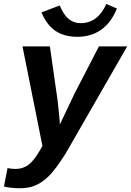

<svg xmlns="http://www.w3.org/2000/svg" viewBox="-62 -769 679 996"><path d="M43 207.5Q-4.4 207.5 -41.5 198.7L-22.9 103Q-3.4 107.4 19.5 107.4Q57.6 107.4 86.7 85Q115.7 62.5 144.5 11.7L158.2 -11.7L54.7 -528.3H196.8L231.4 -285.6Q235.8 -263.7 242.2 -198.7Q248.5 -135.3 248.5 -124.5Q248.5 -123 248.5 -122.6L256.8 -140.6L324.7 -283.7L451.2 -528.3H597.7L278.3 27.8Q226.1 109.4 193.1 142.6Q160.2 175.8 124.3 191.7Q88.4 207.5 43 207.5ZM339.4 -578.1Q270 -578.1 224.9 -609.4Q179.7 -640.6 153.3 -704.6L247.6 -740.7Q269 -690.4 295.2 -669.7Q321.3 -648.9 356 -648.9Q445.3 -648.9 489.7 -748.5L544.4 -724.6Q515.1 -651.9 463.1 -615Q411.1 -578.1 339.4 -578.1Z"/></svg>

Font: Liberation Sans
Style: Bold Italic
Weight: 700
Italic angle: -12°
Designer: Steve Matteson
Foundry: Ascender Corporation
Version: Version 2.1.5